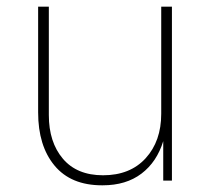

<svg xmlns="http://www.w3.org/2000/svg" viewBox="-20 -540 644 574"><path d="M285 14Q192 14 143 -45Q94 -104 94 -204V-520H126V-196Q126 -115 168 -65.5Q210 -16 288 -16Q369 -16 415.5 -67Q462 -118 462 -200V-520H494V0H468V-118Q449 -56 403 -21Q357 14 287 14Z"/></svg>

Font: Sora Thin
Style: Regular
Weight: 32
Designer: Jonathan Barnbrook, Julián Moncada
Foundry: Barnbrook Fonts
Version: Version 2.000